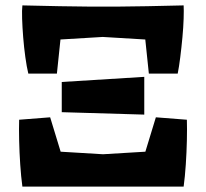

<svg xmlns="http://www.w3.org/2000/svg" viewBox="-20 -692 763 712"><path d="M79 -538 63 -672Q141 -670 201.5 -669Q262 -668 313.5 -667.5Q365 -667 416 -667.5Q467 -668 526 -669Q585 -670 661 -672L644 -538L361 -555ZM85 -419Q79 -444 74 -480Q69 -516 66 -553.5Q63 -591 62 -623Q61 -655 63 -672L216 -658L191 -419ZM532 -419 507 -658 661 -672Q662 -655 661 -623Q660 -591 656.5 -553.5Q653 -516 648.5 -480Q644 -444 639 -419ZM515 -267 209 -276V-388L515 -407ZM63 0Q58 -37 55 -82Q52 -127 51 -171Q50 -215 51 -248L166 -257L242 -8ZM63 0 80 -137 362 -120 644 -137 661 0ZM661 0 482 -8 558 -257 673 -248Q674 -215 673 -171Q672 -127 669 -82Q666 -37 661 0Z"/></svg>

Font: Eczar ExtraBold
Style: Regular
Weight: 800
Designer: Vaibhav Singh
Foundry: Rosetta Type Foundry
Version: Version 2.000